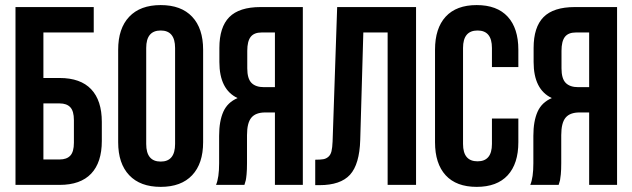

<svg xmlns="http://www.w3.org/2000/svg" viewBox="-20 -728 2490 756"><path d="M214.8 0H41V-700.2H349.1V-600.1H150.9V-420.9H214.8Q296.9 -420.9 338.9 -376.7Q380.9 -332.5 380.9 -248V-172.9Q380.9 -88.4 338.9 -44.2Q296.9 0 214.8 0ZM150.9 -100.1H214.8Q242.7 -100.1 256.8 -115.2Q271 -130.4 271 -166V-254.9Q271 -290.5 256.8 -305.7Q242.7 -320.8 214.8 -320.8H150.9Z M555.7 -539.1V-161.1Q555.7 -91.8 612.8 -91.8Q669.4 -91.8 669.4 -161.1V-539.1Q669.4 -607.9 612.8 -607.9Q555.7 -607.9 555.7 -539.1ZM445.3 -168V-532.2Q445.3 -616.2 488.8 -662.1Q532.2 -708 612.8 -708Q693.4 -708 736.6 -662.1Q779.8 -616.2 779.8 -532.2V-168Q779.8 -84 736.6 -38.1Q693.4 7.8 612.8 7.8Q532.2 7.8 488.8 -38.1Q445.3 -84 445.3 -168Z M942.4 0H830.6Q842.8 -28.3 842.8 -85V-192.9Q842.8 -251 859.4 -288.1Q876 -325.2 915.5 -341.8Q843.8 -375.5 843.8 -483.9V-539.1Q843.8 -621.1 882.8 -660.6Q921.9 -700.2 1006.3 -700.2H1172.4V0H1062.5V-285.2H1024.4Q986.8 -285.2 969.7 -264.6Q952.6 -244.1 952.6 -195.8V-85.9Q952.6 -59.1 950.9 -41.7Q949.2 -24.4 947.8 -18.3Q946.3 -12.2 942.4 0ZM1062.5 -600.1H1009.8Q980.5 -600.1 967 -582.8Q953.6 -565.4 953.6 -527.8V-459Q953.6 -418.5 970.2 -401.6Q986.8 -384.8 1019.5 -384.8H1062.5Z M1221.2 1V-99.1Q1241.7 -99.1 1252.9 -101.1Q1264.2 -103 1272.9 -110.6Q1281.7 -118.2 1285.2 -132.3Q1288.6 -146.5 1289.6 -170.9L1307.6 -700.2H1618.2V0H1506.3V-600.1H1410.6L1398.4 -176.8Q1395.5 -81.1 1358.2 -40Q1320.8 1 1238.3 1Z M1917 -261.2H2021V-168Q2021 -83.5 1979 -37.8Q1937 7.8 1856.9 7.8Q1776.9 7.8 1734.9 -37.8Q1692.9 -83.5 1692.9 -168V-532.2Q1692.9 -616.7 1734.9 -662.4Q1776.9 -708 1856.9 -708Q1937 -708 1979 -662.4Q2021 -616.7 2021 -532.2V-463.9H1917V-539.1Q1917 -607.9 1860.4 -607.9Q1803.2 -607.9 1803.2 -539.1V-161.1Q1803.2 -92.8 1860.4 -92.8Q1917 -92.8 1917 -161.1Z M2179.7 0H2067.9Q2080.1 -28.3 2080.1 -85V-192.9Q2080.1 -251 2096.7 -288.1Q2113.3 -325.2 2152.8 -341.8Q2081.1 -375.5 2081.1 -483.9V-539.1Q2081.1 -621.1 2120.1 -660.6Q2159.2 -700.2 2243.7 -700.2H2409.7V0H2299.8V-285.2H2261.7Q2224.1 -285.2 2207 -264.6Q2189.9 -244.1 2189.9 -195.8V-85.9Q2189.9 -59.1 2188.2 -41.7Q2186.5 -24.4 2185.1 -18.3Q2183.6 -12.2 2179.7 0ZM2299.8 -600.1H2247.1Q2217.8 -600.1 2204.3 -582.8Q2190.9 -565.4 2190.9 -527.8V-459Q2190.9 -418.5 2207.5 -401.6Q2224.1 -384.8 2256.8 -384.8H2299.8Z"/></svg>

Font: Bebas Neue Bold
Style: Regular
Weight: 700
Designer: Ryoichi Tsunekawa
Foundry: Ryoichi Tsunekawa
Version: Version 1.300